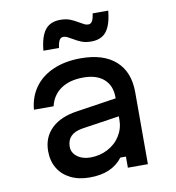

<svg xmlns="http://www.w3.org/2000/svg" viewBox="-92 -922 934 1020"><g transform="rotate(-10 375.0 -412.0)"><path d="M530 -279 316 -247Q274 -240 253.5 -219Q233 -198 233 -163Q233 -131 261 -109.5Q289 -88 332 -88Q383 -88 426 -110.5Q469 -133 493.5 -172.5Q518 -212 518 -259V-380Q518 -443 478.5 -478Q439 -513 368 -513Q294 -513 247 -481Q200 -449 186 -390H80Q86 -459 123 -510Q160 -561 224 -588.5Q288 -616 372 -616Q494 -616 560 -557Q626 -498 626 -388V0H518V-60H488Q459 -22 415 -3Q371 16 310 16Q251 16 207 -6Q163 -28 139.5 -67.5Q116 -107 116 -160Q116 -234 165 -281.5Q214 -329 305 -342L530 -376ZM300 -836Q331 -836 352.5 -827.5Q374 -819 397 -805Q416 -794 424.5 -790Q433 -786 444 -786Q457 -786 464.5 -798.5Q472 -811 476 -840H560Q553 -764 525.5 -729Q498 -694 444 -694Q413 -694 391.5 -702.5Q370 -711 347 -725Q328 -736 319.5 -740Q311 -744 300 -744Q287 -744 279.5 -731.5Q272 -719 268 -690H184Q191 -766 218.5 -801Q246 -836 300 -836Z"/></g></svg>

Font: Martian Mono VF sWd Rg
Style: Regular
Weight: 400
Width: 6
Monospace: yes
Designer: Roman Shamin
Foundry: Evil Martians
Version: Version 1.100